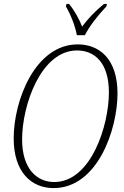

<svg xmlns="http://www.w3.org/2000/svg" viewBox="-20 -951 633 982"><path d="M373 -771H414C439 -819 478 -869 524 -918L527 -931H512C467 -895 428 -853 400 -815C385 -854 361 -897 333 -931H320L317 -918C342 -876 365 -817 373 -771ZM254 11C479 11 581 -289 581 -473C581 -653 485 -724 378 -724C160 -724 50 -438 50 -243C50 -71 140 11 254 11ZM257 -20C170 -20 93 -86 93 -238C93 -412 189 -693 374 -693C463 -693 537 -631 537 -478C537 -310 446 -20 257 -20Z"/></svg>

Font: Noto Serif Condensed ExtraLight
Style: Italic
Weight: 200
Width: 3
Italic angle: -12°
Designer: Monotype Design Team
Foundry: Monotype Imaging Inc.
Version: Version 2.013